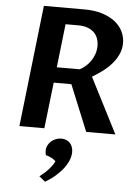

<svg xmlns="http://www.w3.org/2000/svg" viewBox="-65 -765 818 1127"><g transform="rotate(5 344.0 -201.0)"><path d="M243.7 -271.5 212.4 0H65.4L147 -715.3H385.7Q445.8 -715.3 491.5 -700.9Q537.1 -686.5 567.6 -662.1Q598.1 -637.7 613.5 -605.7Q628.9 -573.7 628.9 -538.1Q628.9 -501 613.5 -469.2Q598.1 -437.5 574.5 -411.1Q550.8 -384.8 521.5 -363.5Q492.2 -342.3 464.4 -325.7L630.9 0H459L347.7 -271.5ZM253.9 -362.8H388.7Q407.2 -372.1 424.1 -387Q440.9 -401.9 453.6 -420.9Q466.3 -439.9 473.6 -462.2Q481 -484.4 481 -509.3Q481 -533.2 473.4 -553.2Q465.8 -573.2 450.7 -587.9Q435.5 -602.5 412.4 -610.8Q389.2 -619.1 358.4 -619.1H283.2ZM208 283.7Q221.7 273.4 235.4 261.2Q249 249 260.5 236.1Q272 223.1 280.8 210.7Q289.6 198.2 293.9 187.5Q284.2 177.2 268.1 168.9Q252 160.6 235.4 156.7Q233.4 151.9 232.4 144.8Q231.4 137.7 231.4 130.9Q231.4 114.7 238.3 100.3Q245.1 85.9 257.1 75.2Q269 64.5 284.7 58.1Q300.3 51.8 317.9 51.8Q332.5 51.8 345 56.6Q357.4 61.5 366.9 70.8Q376.5 80.1 381.8 94Q387.2 107.9 387.2 125.5Q387.2 147.5 377.9 171.4Q368.7 195.3 350.6 219.7Q332.5 244.1 305.7 267.8Q278.8 291.5 244.1 312.5Z"/></g></svg>

Font: Proza Libre
Style: SemiBold Italic
Weight: 600
Designer: Jasper de Waard
Foundry: Jasper de Waard
Version: Version 1.000; ttfautohint (v1.4.1.8-43bc)